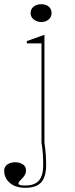

<svg xmlns="http://www.w3.org/2000/svg" viewBox="-25 -681 356 916"><path d="M172 -576Q158 -576 146.5 -581.5Q135 -587 128 -596.5Q121 -606 121 -618Q121 -632 128 -641.5Q135 -651 146.5 -656Q158 -661 172 -661Q186 -661 197 -656Q208 -651 214.5 -641.5Q221 -632 221 -618Q221 -606 214.5 -596.5Q208 -587 197 -581.5Q186 -576 172 -576ZM96 215Q74 215 55.5 209.5Q37 204 23.5 193Q10 182 2.5 167Q-5 152 -5 134Q-5 120 2.5 111Q10 102 22 97.5Q34 93 47 93Q67 93 83 102.5Q99 112 99 131Q99 144 93.5 153.5Q88 163 81 170Q74 177 68.5 183Q63 189 63 195Q63 199 70 201.5Q77 204 96 204Q140 204 160.5 180.5Q181 157 181 107Q181 77 179.5 53.5Q178 30 173 0V-474H103V-485L187 -515V0Q192 35 193.5 59.5Q195 84 195 107Q195 163 171.5 189Q148 215 96 215Z"/></svg>

Font: Kalnia Thin Thin
Style: Regular
Weight: 250
Version: Version 1.105